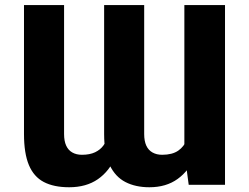

<svg xmlns="http://www.w3.org/2000/svg" viewBox="-20 -748 1006 777"><path d="M726.1 -131.3V-727.5H890.6V0H743.7ZM746.1 -246.1 793.9 -247.1Q793.9 -173.3 769.5 -115.2Q745.1 -57.1 698.7 -23.7Q652.3 9.8 584.5 9.8Q528.8 9.8 487.8 -11.2Q446.8 -32.2 424.1 -79.3Q401.4 -126.5 401.4 -205.6V-727.5H563.5V-205.6Q563.5 -177.2 572 -158.7Q580.6 -140.1 597.2 -130.9Q613.8 -121.6 636.2 -121.6Q677.2 -121.6 701.4 -138.4Q725.6 -155.3 735.8 -183.6Q746.1 -211.9 746.1 -246.1ZM421.9 -246.1 471.7 -247.1Q471.7 -171.9 447.5 -113.8Q423.3 -55.7 376.2 -22.9Q329.1 9.8 259.8 9.8Q197.8 9.8 157.2 -11.5Q116.7 -32.7 96.9 -80.1Q77.1 -127.4 77.1 -205.6V-727.5H239.3V-205.6Q239.3 -177.2 247.8 -158.7Q256.3 -140.1 272.7 -130.9Q289.1 -121.6 311.5 -121.6Q343.3 -121.6 364.7 -131.8Q386.2 -142.1 398.7 -159.4Q411.1 -176.8 416.5 -199.2Q421.9 -221.7 421.9 -246.1Z"/></svg>

Font: Inter 16pt ExtraBold
Style: Regular
Weight: 800
Version: Version 4.001;git-66647c0bb